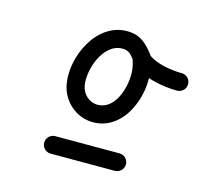

<svg xmlns="http://www.w3.org/2000/svg" viewBox="-66 -603 571 531"><g transform="rotate(15 219.0 -337.0)"><path d="M95 -170.9C95 -157.1 106.3 -146 120.1 -146C181.3 -146.1 242.6 -146.2 303.9 -146C317.7 -146 329 -157.1 329 -170.9C329 -184.7 317.9 -196 304.1 -196C304.1 -196 304.1 -196 304.1 -196C242.7 -196.2 181.3 -196.1 119.9 -196C106.1 -196 95 -184.7 95 -170.9ZM310.4 -448.2C321.2 -456.8 322.9 -472.5 314.3 -483.3C292.9 -510.1 274.6 -528 237.2 -528C149.3 -528 99.9 -418.2 113.1 -343.3C121.4 -296.2 161.9 -260.1 210.1 -260.1C299.4 -260.1 339.7 -369.1 326.5 -443.7C324.8 -453.5 322.3 -463.3 318.9 -472.7C314.8 -484.6 300 -482 288.7 -474.5C277.3 -466.9 269.3 -454.3 278.6 -445.9C311.9 -415.9 369.6 -404.8 412.7 -404.8C426.5 -404.8 437.7 -416 437.7 -429.8C437.7 -443.6 426.5 -454.8 412.7 -454.8C412.7 -454.8 412.7 -454.8 412.7 -454.8C382.7 -454.8 335.6 -461.8 312.1 -483C302.8 -491.4 290.6 -490.6 281.8 -484.8C273 -478.9 267.6 -468 271.8 -456.2C274.2 -449.3 276 -442.2 277.3 -435C284.8 -392.6 265.7 -310.1 210.1 -310.1C186.1 -310.1 166.5 -328.7 162.4 -351.9C154.7 -395.5 181.8 -478 237.2 -478C257.7 -478 264.1 -466.1 275.2 -452.1C283.8 -441.3 299.6 -439.6 310.4 -448.2Z"/></g></svg>

Font: FRB American Cursive Guidelines Semibold
Style: Italic
Weight: 600
Italic angle: -25°
Version: Version 2.0;Modular Font Editor K font №1